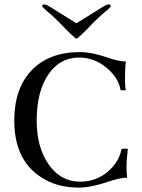

<svg xmlns="http://www.w3.org/2000/svg" viewBox="-20 -844 647 874"><path d="M340 10Q249 10 184 -27Q45 -104 45 -295Q45 -442 124.5 -524.5Q204 -607 345 -607Q395 -607 467 -583Q519 -564 553 -564Q549 -536 549 -489Q549 -463 550 -452Q552 -434 553 -433H529Q520 -490 464.5 -536Q409 -582 340 -582Q251 -582 199 -503.5Q147 -425 147 -295Q147 -174 201.5 -95.5Q256 -17 345 -17Q414 -17 467 -59.5Q520 -102 534 -167H562Q556 -120 556 -82Q556 -53 559 -35H553Q528 -35 473 -17Q392 10 340 10ZM298 -693 274 -717 251 -741Q228 -764 197 -791Q190 -796 180 -806Q172 -814 172 -816Q172 -824 181 -824Q190 -824 209 -812L328 -738L447 -812Q466 -824 475 -824Q484 -824 484 -816Q484 -813 477 -806Q470 -798 459 -791Q428 -764 405 -741L382 -717L358 -693Q332 -668 328 -668Q324 -668 298 -693Z"/></svg>

Font: UnnaRegular
Style: Regular
Weight: 400
Designer: Jorge de Buen Unna
Foundry: Omnibus-Type
Version: Version 2.008;hotconv 1.0.109;makeotfexe 2.5.65596